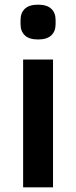

<svg xmlns="http://www.w3.org/2000/svg" viewBox="-20 -802 326 822"><path d="M68 -698V-717Q68 -747 86.5 -764.5Q105 -782 143 -782Q181 -782 199.5 -764.5Q218 -747 218 -717V-698Q218 -668 199.5 -650.5Q181 -633 143 -633Q105 -633 86.5 -650.5Q68 -668 68 -698ZM207 0H79V-547H207Z"/></svg>

Font: IBM Plex Sans JP SemiBold
Style: Regular
Weight: 600
Designer: Mike Abbink; Paul van der Laan; Pieter van Rosmalen; Wujin Sim; Yejin Wi; Jinhee Kim; Boomi Park; Yona Kim; Kichan Ma
Foundry: Sandoll Inc.
Version: Version 1.001